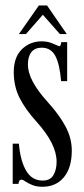

<svg xmlns="http://www.w3.org/2000/svg" viewBox="-20 -679 312 709"><path d="M49.8 -553.2 123.5 -658.7H153.8L226.6 -553.2H201.2L138.2 -624.5L75.7 -553.2ZM136.7 10.7Q115.2 10.7 99.1 4.2Q83 -2.4 73.7 -9Q64.5 -15.6 59.6 -15.6Q49.3 -15.6 48.3 0H26.9V-148.4H49.8Q54.7 -87.4 75.9 -49.8Q97.2 -12.2 137.7 -12.2Q165.5 -12.2 177.2 -32.2Q189 -52.2 189 -82Q189 -147 116.2 -228Q73.7 -274.9 52.2 -317.6Q30.8 -360.4 30.8 -412.6Q30.8 -467.8 60.8 -497.1Q90.8 -526.4 134.3 -526.4Q157.2 -526.4 177 -517.3Q196.8 -508.3 198.2 -508.3Q205.1 -508.3 206.1 -523.4H228V-379.4H205.6Q200.7 -440.9 184.6 -471.9Q168.5 -502.9 133.8 -502.9Q108.9 -502.9 95.9 -486.6Q83 -470.2 83 -440.4Q83 -382.8 155.8 -302.7Q198.7 -255.4 221.9 -212.2Q245.1 -168.9 245.1 -123Q245.1 -60.1 216.1 -24.7Q187 10.7 136.7 10.7Z"/></svg>

Font: Imbue
Style: Regular
Weight: 400
Designer: Tyler Finck
Foundry: Etcetera Type Company
Version: Version 0.910